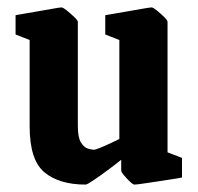

<svg xmlns="http://www.w3.org/2000/svg" viewBox="-20 -487 534 518"><path d="M211 11Q140 11 100 -22Q60 -55 60 -146V-379L22 -394V-446Q22 -446 39 -449Q56 -452 79.5 -456Q103 -460 122.5 -463.5Q142 -467 146 -467Q150 -467 160.5 -458.5Q171 -450 180.5 -441Q190 -432 190 -428V-147Q190 -116 198.5 -102.5Q207 -89 217.5 -86Q228 -83 234 -83Q237 -83 249.5 -88Q262 -93 277 -100Q292 -107 302 -112V-379L264 -394V-446Q264 -446 281.5 -449Q299 -452 322 -456Q345 -460 365 -463.5Q385 -467 389 -467Q393 -467 403.5 -458.5Q414 -450 423 -441Q432 -432 432 -428V-76L471 -61V-8Q471 -8 453.5 -5Q436 -2 412 1.5Q388 5 368 8Q348 11 343 11Q339 11 330.5 3Q322 -5 314.5 -14Q307 -23 307 -27V-56Q291 -43 270 -27.5Q249 -12 232 -0.5Q215 11 211 11Z"/></svg>

Font: Grenze Gotisch
Style: Bold
Weight: 700
Designer: Renata Polastri
Foundry: Omnibus-Type
Version: Version 1.001